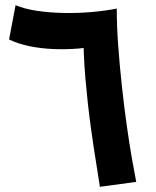

<svg xmlns="http://www.w3.org/2000/svg" viewBox="-20 -710 600 740"><path d="M365 10Q361 -19 351 -79.5Q341 -140 329.5 -223.5Q318 -307 309.5 -404Q301 -501 301 -602L329 -650L430 -677Q430 -611 435.5 -535Q441 -459 449.5 -380.5Q458 -302 468 -230.5Q478 -159 488 -101.5Q498 -44 505 -9ZM369 -537Q331 -527 283 -523Q235 -519 185.5 -521Q136 -523 91.5 -532.5Q47 -542 15 -558L40 -690Q76 -675 124.5 -668Q173 -661 226 -660Q279 -659 332 -663.5Q385 -668 430 -677Z"/></svg>

Font: Noto Sans
Style: Bold
Weight: 700
Designer: Monotype Design Team
Foundry: Monotype Imaging Inc.
Version: Version 2.000;GOOG;noto-source:20170915:90ef993387c0; ttfaut